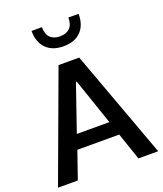

<svg xmlns="http://www.w3.org/2000/svg" viewBox="-168 -1056 986 1164"><g transform="rotate(-20 325.0 -474.0)"><path d="M190.9 -175.8 129.9 0H2L259.3 -697.3H392.6L648.4 0H521L460.9 -175.8ZM323.7 -565.9 220.7 -267.1H430.7L328.6 -565.9ZM480 -947.8Q480 -875 440.4 -834.5Q400.9 -793.9 328.6 -793.9Q256.3 -793.9 216.3 -834.5Q176.3 -875 176.3 -947.8H243.2Q243.2 -902.8 265.4 -880.4Q287.6 -857.9 328.6 -857.9Q369.6 -857.9 391.8 -880.4Q414.1 -902.8 414.1 -947.8Z"/></g></svg>

Font: Estedad-FD SemiBold
Style: Regular
Weight: 600
Designer: Amin Abedi
Version: Version 7.3